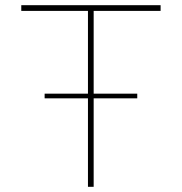

<svg xmlns="http://www.w3.org/2000/svg" viewBox="-20 -720 701 740"><path d="M152 -341V-359H509V-341ZM319 0V-678H62V-700H599V-678H341V0Z"/></svg>

Font: Lexend Mega Thin
Style: Regular
Weight: 250
Version: Version 1.007